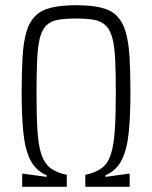

<svg xmlns="http://www.w3.org/2000/svg" viewBox="-20 -716 582 736"><path d="M65 0V-50H70L159 -38V-44Q117 -62 96.5 -102.5Q76 -143 69.5 -208Q63 -273 63 -362Q63 -441 66.5 -498Q70 -555 81 -593Q92 -631 114.5 -654Q137 -677 175.5 -686.5Q214 -696 272 -696Q330 -696 368.5 -686.5Q407 -677 429 -654Q451 -631 462 -593Q473 -555 476.5 -498Q480 -441 480 -362Q480 -273 473.5 -208Q467 -143 446.5 -102.5Q426 -62 384 -44V-38L472 -50H477V0H307V-46Q347 -54 370.5 -72Q394 -90 405 -124.5Q416 -159 420 -216Q424 -273 424 -359Q424 -436 421.5 -488Q419 -540 410.5 -571Q402 -602 385 -618.5Q368 -635 340.5 -640Q313 -645 272 -645Q230 -645 202 -640Q174 -635 157.5 -618.5Q141 -602 133 -571Q125 -540 122.5 -488Q120 -436 120 -359Q120 -273 123.5 -216Q127 -159 138.5 -124.5Q150 -90 173 -72Q196 -54 236 -46V0Z"/></svg>

Font: Saira Condensed Light
Style: Regular
Weight: 300
Width: 3
Designer: Hector Gatti with collaboration of the Omnibus-Type team
Foundry: Omnibus-Type
Version: Version 1.101